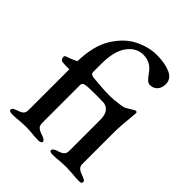

<svg xmlns="http://www.w3.org/2000/svg" viewBox="-199 -823 943 943"><g transform="rotate(45 272.0 -351.5)"><path d="M23 -8Q23 -15 29 -19Q35 -23 46 -27Q66 -33 76.5 -41.5Q87 -50 87 -69V-352Q83 -352 67.5 -352Q52 -352 35 -354Q31 -355 27 -362Q23 -369 23 -376Q23 -383 34 -386Q59 -394 87 -408Q89 -516 130 -582.5Q171 -649 228.5 -677.5Q286 -706 341 -706Q399 -706 436.5 -689Q474 -672 474 -636Q474 -608 459 -592.5Q444 -577 422 -577Q410 -577 401 -585.5Q392 -594 379 -611Q348 -660 294 -660Q245 -660 212 -615Q179 -570 179 -481V-427Q179 -416 185.5 -412Q192 -408 204 -407Q270 -400 318 -400L348 -401Q399 -406 414 -412L458 -438L462 -439Q471 -439 471 -431Q471 -425 469 -407Q461 -330 461 -279V-68Q461 -51 472.5 -42Q484 -33 506 -26Q516 -22 521.5 -18.5Q527 -15 527 -8Q527 3 509 3Q480 3 459 0Q431 -2 415 -2Q398 -2 372 0Q351 3 323 3Q316 3 310 0.5Q304 -2 304 -7Q304 -18 325 -26Q348 -32 359 -41Q370 -50 370 -68V-284Q370 -348 323 -355L274 -356L219 -355Q193 -354 186 -349Q179 -344 179 -333V-70Q179 -51 191.5 -42Q204 -33 225 -27Q247 -19 247 -8Q247 -3 241 0Q235 3 228 3Q199 3 178 0Q150 -2 134 -2Q118 -2 92 0Q71 3 43 3Q36 3 29.5 0.5Q23 -2 23 -8Z"/></g></svg>

Font: EB Garamond Medium
Style: Regular
Weight: 500
Designer: Georg Duffner and Octavio Pardo
Foundry: Georg Duffner
Version: Version 1.000